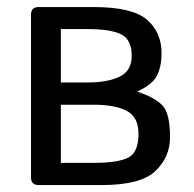

<svg xmlns="http://www.w3.org/2000/svg" viewBox="-20 -533 559 553"><path d="M91.3 0Q69.3 0 69.3 -22V-490.7Q69.3 -512.7 91.3 -512.7H249Q361.3 -512.7 403.3 -476.3Q445.3 -439.9 445.3 -379.9Q445.3 -342.3 432.6 -316.2Q419.9 -290 375.5 -269.5V-269Q426.8 -252 448.2 -229Q469.7 -206.1 469.7 -137.7Q469.7 -80.1 427.2 -40Q384.8 0 273.4 0ZM155.3 -64H251Q319.3 -64 349.1 -78.9Q378.9 -93.8 378.9 -147.5Q378.9 -196.3 344.7 -213.9Q310.5 -231.4 251 -231.4H155.3ZM155.3 -295.4H231.4Q290 -295.4 324.7 -312.3Q359.4 -329.1 359.4 -372.1Q359.4 -418.5 329.6 -433.8Q299.8 -449.2 231.4 -449.2H155.3Z"/></svg>

Font: Istok Web
Style: Regular
Weight: 400
Designer: Andrey V. Panov
Foundry: Andrey V. Panov
Version: Version 1.0.2g